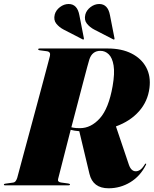

<svg xmlns="http://www.w3.org/2000/svg" viewBox="-40 -948 786 982"><path d="M706.5 -105Q677.5 -47 626.5 -16Q575.5 15 515.5 15Q435 15 417.5 -59L365.5 -277Q352 -278 341.2 -279.8Q330.5 -281.5 321.5 -284Q305.5 -221 291.2 -165.8Q277 -110.5 267.8 -74.2Q258.5 -38 257 -32Q253.5 -17 272.5 -14.5L309 -9.5Q318 -8 318 -4.5Q318 0 310 0H-14Q-20 0 -20 -3.5Q-20 -8 -13.5 -8.5L26 -14Q35 -15 40 -21.8Q45 -28.5 48 -38Q49.5 -43.5 59 -79Q68.5 -114.5 83.2 -169.2Q98 -224 115.5 -288.5Q133 -353 150.2 -417.2Q167.5 -481.5 182 -535.8Q196.5 -590 205.5 -624.2Q214.5 -658.5 215.5 -662.5Q220 -683.5 199 -686L162 -691Q155.5 -691.5 155.5 -696Q155.5 -700 162.5 -700H511.5Q582 -700 632.5 -674.5Q683 -649 707.5 -603.8Q732 -558.5 724.5 -498.5Q716 -429.5 671 -378.8Q626 -328 553 -301.5L619 -106Q630.5 -72 654.5 -72Q666 -72 677 -79.5Q688 -87 700 -106.5Q703.5 -112.5 706.5 -111Q709 -110 706.5 -105ZM417 -644Q415 -638 406.2 -605.8Q397.5 -573.5 384.5 -523.8Q371.5 -474 356 -415Q340.5 -356 325 -297Q337.5 -294 348.5 -293.2Q359.5 -292.5 369 -292.5Q425.5 -292.5 470.8 -343Q516 -393.5 536 -507.5Q547.5 -573.5 541 -613Q534.5 -652.5 516.2 -670.2Q498 -688 473.5 -688Q431.5 -688 417 -644ZM366 -870 389 -752.5Q390 -748 388 -746.5Q386.5 -745 383 -746.5L285 -797Q263 -808.5 248 -827Q233 -845.5 240 -874Q246 -896 266.8 -911.8Q287.5 -927.5 311 -927.5Q355.5 -927.5 366 -870ZM522.5 -870 545.5 -752.5Q546.5 -748 544.5 -746.5Q543 -745 539.5 -746.5L441.5 -797Q419.5 -808.5 404.5 -827Q389.5 -845.5 396.5 -874Q402.5 -896 423.2 -911.8Q444 -927.5 467.5 -927.5Q512 -927.5 522.5 -870Z"/></svg>

Font: Fraunces 144pt S000 Black
Style: Italic
Weight: 900
Italic angle: -16°
Version: Version 1.000; ttfautohint (v1.8.3)